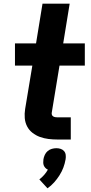

<svg xmlns="http://www.w3.org/2000/svg" viewBox="-20 -755 490 1039"><path d="M291 0Q266 0 242 -3Q218 -6 196 -14Q174 -22 155.5 -36.5Q137 -51 126.5 -71.5Q116 -92 114 -116Q112 -140 116 -165L155 -400H61V-520H175L210 -735H357L322 -520H439V-400H302L260 -145Q259 -139 261 -133.5Q263 -128 268 -125Q273 -122 279 -121Q285 -120 291 -120H363V0ZM237 264 193 216Q207 205 219 191.5Q231 178 239 163Q232 160 226 154Q220 148 217 140.5Q214 133 214 124.5Q214 116 215 107Q217 95 222.5 83Q228 71 238 62.5Q248 54 260.5 50.5Q273 47 285 47Q297 47 308 50.5Q319 54 326.5 62.5Q334 71 335.5 83Q337 95 335 107Q331 130 323 151.5Q315 173 302 193.5Q289 214 273 232Q257 250 237 264Z"/></svg>

Font: Iosevka Etoile Heavy Oblique
Style: Regular
Weight: 900
Italic angle: -9°
Designer: Belleve Invis
Foundry: Belleve Invis
Version: Version 15.5.2; ttfautohint (v1.8.4)